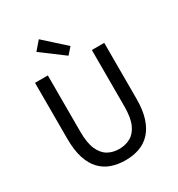

<svg xmlns="http://www.w3.org/2000/svg" viewBox="-204 -999 1055 1141"><g transform="rotate(-30 323.5 -428.5)"><path d="M324 12Q272 12 228.5 -3Q185 -18 153 -51.5Q121 -85 103.5 -139.5Q86 -194 86 -273V-656H174V-270Q174 -192 194 -147.5Q214 -103 247.5 -84Q281 -65 324 -65Q367 -65 401.5 -84Q436 -103 456 -147.5Q476 -192 476 -270V-656H561V-273Q561 -194 543 -139.5Q525 -85 493 -51.5Q461 -18 418 -3Q375 12 324 12ZM339 -696 185 -811 235 -869 378 -740Z"/></g></svg>

Font: Assistant ExtraLight Medium
Style: Regular
Weight: 500
Version: Version 3.000